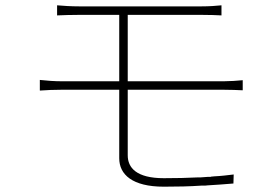

<svg xmlns="http://www.w3.org/2000/svg" viewBox="-20 -707 1040 723"><path d="M859 -16 860 -50C835 -47 811 -44 787 -43L777 -42C776 -42 774 -42 773 -41H763C754 -40 744 -40 735 -39H725C685 -37 644 -36 597 -36C493 -36 461 -76 461 -122V-369H824C846 -369 875 -368 894 -367V-405C875 -403 845 -401 824 -401H461V-651H738C772 -651 792 -650 814 -649V-687C793 -685 770 -683 738 -683H279C247 -683 219 -685 195 -687V-649C219 -650 247 -651 279 -651H429V-401H210C187 -401 156 -403 130 -406V-366C155 -368 187 -369 210 -369H429V-111C429 -50 478 -4 597 -4C648 -4 694 -5 738 -8H748C749 -8 751 -8 752 -8L762 -9C794 -11 826 -13 859 -16Z"/></svg>

Font: Glow Sans SC Normal ExtraLight
Style: Regular
Weight: 200
Designer: Ryoko NISHIZUKA (kana, bopomofo & ideographs); Paul D. Hunt (Latin, Greek & Cyrillic); Sandoll Communications, Soo-young
Version: Version 0.93